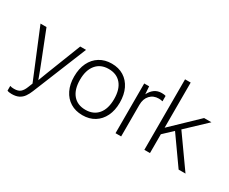

<svg xmlns="http://www.w3.org/2000/svg" viewBox="-143 -1239 2222 1863"><g transform="rotate(30 968.0 -307.5)"><path d="M93 175Q59 175 43 166V114H46Q54 117 63.5 118.5Q73 120 89 120Q135 120 159 99Q183 78 199 36L219 -14L-5 -557H62L178 -263Q196 -217 214.5 -169.5Q233 -122 251 -71Q270 -122 288.5 -169.5Q307 -217 325 -263L440 -557H505L260 46Q245 84 224.5 113.5Q204 143 172.5 159Q141 175 93 175Z M790 10Q712 10 654.5 -25.5Q597 -61 565.5 -125.5Q534 -190 534 -276Q534 -365 565.5 -430Q597 -495 655 -531Q713 -567 790 -567Q868 -567 925 -531.5Q982 -496 1013.5 -431Q1045 -366 1045 -277Q1045 -190 1013.5 -125.5Q982 -61 925 -25.5Q868 10 790 10ZM789 -50Q879 -50 929.5 -110Q980 -170 980 -279Q980 -388 930 -447.5Q880 -507 790 -507Q700 -507 649.5 -446Q599 -385 599 -278Q599 -169 649 -109.5Q699 -50 789 -50Z M1157 0V-557H1212L1218 -471Q1240 -515 1273 -538.5Q1306 -562 1352 -562Q1382 -562 1397 -556V-496H1392Q1377 -501 1354 -501Q1294 -501 1257 -461Q1220 -421 1220 -354V0Z M1480 0V-790H1543V-284L1828 -557H1910L1692 -351L1941 0H1864L1646 -308L1543 -211V0Z"/></g></svg>

Font: BDO Grotesk Light
Style: Regular
Weight: 300
Designer: Deni Anggara
Foundry: Lokal Container
Version: Version 2.000